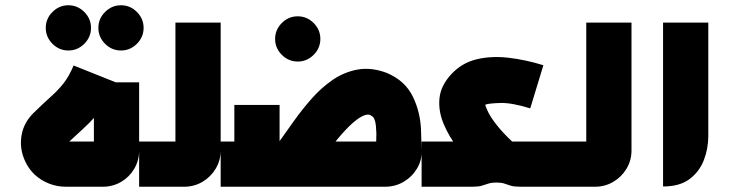

<svg xmlns="http://www.w3.org/2000/svg" viewBox="-20 -710 2773 730"><path d="M240 -518Q205 -518 179.5 -543.5Q154 -569 154 -604Q154 -639 179.5 -664.5Q205 -690 240 -690Q275 -690 300.5 -664.5Q326 -639 326 -604Q326 -569 300.5 -543.5Q275 -518 240 -518ZM440 -518Q405 -518 379.5 -543.5Q354 -569 354 -604Q354 -639 379.5 -664.5Q405 -690 440 -690Q475 -690 500.5 -664.5Q526 -639 526 -604Q526 -569 500.5 -543.5Q475 -518 440 -518Z M231 0Q197 0 166.5 -12Q136 -24 113 -45Q83 -73 68.5 -114.5Q54 -156 63 -201Q72 -246 109 -282Q147 -319 174 -343Q201 -367 221.5 -393Q242 -419 260 -461L420 -397Q403 -355 384.5 -324.5Q366 -294 344 -269Q322 -244 292.5 -217Q263 -190 224 -154Q221 -155 220 -157.5Q219 -160 218 -164Q218 -172 224 -172H357Q352 -167 347 -162Q342 -157 337 -152V-397H509V-138Q509 -100 490.5 -68.5Q472 -37 440.5 -18.5Q409 0 371 0Z M509 0V-172H667Q662 -167 657 -162Q652 -157 647 -152V-624H819V-138Q819 -100 800 -68.5Q781 -37 749.5 -18.5Q718 0 680 0Z M1112 -476Q1077 -476 1051.5 -501.5Q1026 -527 1026 -562Q1026 -597 1051.5 -622.5Q1077 -648 1112 -648Q1147 -648 1172.5 -622.5Q1198 -597 1198 -562Q1198 -527 1172.5 -501.5Q1147 -476 1112 -476Z M871 -92V-311H1043V-92ZM819 0V-172H1065V0ZM1012 0V-172H1430Q1425 -167 1420 -162Q1415 -157 1410 -152L1411 -203Q1410 -236 1406 -249.5Q1402 -263 1396.5 -267Q1391 -271 1387 -273Q1371 -278 1346.5 -262Q1322 -246 1293 -215Q1264 -184 1234 -144Q1204 -104 1176 -62L1042 -172Q1067 -207 1097.5 -250Q1128 -293 1164.5 -334.5Q1201 -376 1244.5 -406Q1288 -436 1339.5 -445.5Q1391 -455 1450 -433Q1520 -404 1550 -342Q1580 -280 1581 -207L1583 -141Q1585 -102 1566 -70Q1547 -38 1515 -19Q1483 0 1444 0Z M2061 0V-172H2091V0ZM1806 -54Q1761 -95 1724 -142.5Q1687 -190 1666.5 -239.5Q1646 -289 1651 -337Q1656 -385 1696 -428Q1736 -471 1792 -484.5Q1848 -498 1913 -490.5Q1978 -483 2046 -462L1996 -298Q1925 -320 1881 -318.5Q1837 -317 1825 -312Q1826 -304 1836.5 -283Q1847 -262 1869.5 -233.5Q1892 -205 1927 -172ZM1583 0V-172H2071V0H1959Q1935 0 1922 -4Q1909 -8 1897.5 -12Q1886 -16 1867 -16Q1849 -16 1837 -12Q1825 -8 1812 -4Q1799 0 1775 0Z M2071 0V-172H2229Q2224 -167 2219 -162Q2214 -157 2209 -152V-624H2381V-138Q2381 -100 2362 -68.5Q2343 -37 2311.5 -18.5Q2280 0 2242 0Z M2501 -1V-624H2673V-193Q2673 -145 2656 -101Q2639 -57 2601.5 -29Q2564 -1 2501 -1Z"/></svg>

Font: Mada Black
Style: Regular
Weight: 900
Designer: Khaled Hosny
Version: Version 1.5